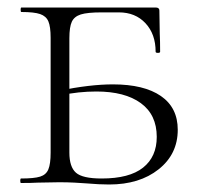

<svg xmlns="http://www.w3.org/2000/svg" viewBox="-20 -488 531 512"><path d="M251 -12Q325 -12 361.5 -41Q398 -70 398 -123Q398 -182 355.5 -213Q313 -244 237 -244Q189 -244 143 -234L137 -246Q220 -263 281 -263Q364 -263 409 -232Q454 -201 454 -142Q454 -77 403 -36.5Q352 4 271 4Q245 4 210 1Q197 0 178.5 -1Q160 -2 138 -2L81 -1Q64 0 36 0Q34 0 34 -6Q34 -12 36 -12Q71 -12 87 -17Q103 -22 109 -36.5Q115 -51 115 -81V-387Q115 -417 109 -431Q103 -445 87 -450.5Q71 -456 37 -456Q35 -456 35 -462Q35 -468 37 -468H395Q405 -468 405 -460L406 -398Q407 -379 407 -350Q407 -347 401 -347Q395 -347 395 -350Q395 -397 368 -426Q341 -455 297 -455H251Q213 -455 195.5 -449.5Q178 -444 171.5 -430Q165 -416 165 -386V-81Q165 -43 182.5 -27.5Q200 -12 251 -12Z"/></svg>

Font: Cormorant SC Light
Style: Regular
Weight: 300
Designer: Christian Thalmann (Catharsis Fonts)
Foundry: Catharsis Fonts
Version: Version 4.000